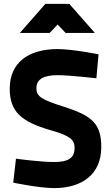

<svg xmlns="http://www.w3.org/2000/svg" viewBox="-20 -954 570 986"><path d="M486 -675C486 -675 353 -702 276 -702C124 -702 30 -631 30 -499C30 -381 88 -329 241 -285C339 -257 363 -237 363 -195C363 -142 331 -122 257 -122C186 -122 62 -139 62 -139L48 -16C48 -16 182 12 258 12C399 12 500 -57 500 -198C500 -318 455 -359 308 -406C194 -442 167 -458 167 -501C167 -546 202 -568 276 -568C334 -568 475 -552 475 -552ZM82 -785H235L276 -828L317 -785H467L336 -934H213Z"/></svg>

Font: TitilliumText22L
Style: 999 wt
Weight: 900
Designer: Campivisivi
Foundry: Campivisivi
Version: 1.000